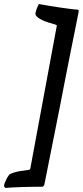

<svg xmlns="http://www.w3.org/2000/svg" viewBox="-58 -808 407 944"><path d="M160 100Q200 -100 234 -271Q248 -344 262.5 -418Q277 -492 290 -557Q303 -622 313.5 -673.5Q324 -725 329 -752Q330 -756 327.5 -758.5Q325 -761 322 -761Q313 -761 292 -763.5Q271 -766 244.5 -770Q218 -774 189 -778.5Q160 -783 134 -788Q132 -787 129 -780.5Q126 -774 123 -766Q120 -758 118 -750.5Q116 -743 116 -740Q116 -735 121 -729Q126 -723 132 -719Q155 -705 178 -698Q201 -691 215 -687Q218 -686 220 -684.5Q222 -683 221 -680L91 21Q89 24 88 25.5Q87 27 84 27Q70 29 42.5 33Q15 37 -9 48Q-12 50 -17 57Q-22 64 -26.5 73Q-31 82 -34.5 91Q-38 100 -38 104Q-38 109 -36 111.5Q-34 114 -32 116Q-18 115 5 113.5Q28 112 54 111.5Q80 111 105.5 110.5Q131 110 151 110Q152 110 153.5 109Q155 108 156 106.5Q157 105 158 103.5Q159 102 160 100Z"/></svg>

Font: Vermiglione
Style: Italic
Weight: 400
Italic angle: -11°
Version: Version 1.105